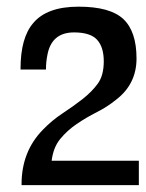

<svg xmlns="http://www.w3.org/2000/svg" viewBox="-20 -541 426 561"><path d="M130.9 -71.3H385.7V0H43V-2.9Q43 -98.6 105.5 -162.1Q131.8 -189.5 163.1 -210Q194.3 -230.5 221.2 -251.5Q248 -272.5 265.6 -296.4Q283.2 -320.3 283.2 -361.8Q283.2 -403.3 263.7 -424.8Q244.1 -446.3 196.3 -446.3Q129.9 -446.3 118.2 -378.9Q114.3 -359.4 114.3 -337.9H40V-339.8Q40 -430.7 77.1 -473.6Q117.2 -521.5 209.5 -521.5Q301.8 -521.5 340.3 -485.4Q378.9 -449.2 378.9 -370.1Q378.9 -294.9 318.4 -249Q293 -228.5 262.2 -212.9Q231.4 -197.3 204.1 -178.7Q176.8 -160.2 156.2 -135.3Q135.7 -110.4 130.9 -71.3Z"/></svg>

Font: RIT TN Joy
Style: Extra Bold
Weight: 800
Designer: Hussain K H
Foundry: Rachana Institute of Typography
Version: 1.6.2